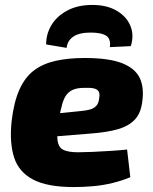

<svg xmlns="http://www.w3.org/2000/svg" viewBox="-20 -746 618 778"><path d="M323 -511Q421 -511 474.5 -490Q528 -469 546.5 -429.5Q565 -390 556 -331Q550 -286 525.5 -260.5Q501 -235 458 -222.5Q415 -210 349 -205L90 -184L102 -275L307 -296Q330 -298 345.5 -302.5Q361 -307 370.5 -317.5Q380 -328 382 -349Q385 -366 380 -375Q375 -384 361.5 -387.5Q348 -391 322 -390Q297 -390 280 -384Q263 -378 251.5 -364.5Q240 -351 232.5 -325.5Q225 -300 218 -259Q209 -203 213.5 -175Q218 -147 238.5 -138Q259 -129 296 -129Q319 -129 354 -130.5Q389 -132 427.5 -134.5Q466 -137 495 -140L508 -28Q475 -14 436 -4.5Q397 5 357 8.5Q317 12 279 12Q172 12 114 -18.5Q56 -49 37 -108.5Q18 -168 27 -254Q36 -332 58.5 -382.5Q81 -433 117.5 -460.5Q154 -488 205.5 -499.5Q257 -511 323 -511ZM250 -552 167 -566Q167 -610 189.5 -646Q212 -682 254 -704Q296 -726 354 -726Q413 -726 453 -702.5Q493 -679 508.5 -641Q524 -603 510 -559L425 -555Q430 -588 410.5 -601Q391 -614 347 -614Q301 -614 277 -597.5Q253 -581 250 -552Z"/></svg>

Font: Exo 2 ExtraBold
Style: Italic
Weight: 800
Italic angle: -8°
Designer: Natanael Gama
Foundry: Natanael Gama
Version: Version 2.010